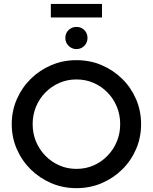

<svg xmlns="http://www.w3.org/2000/svg" viewBox="-20 -943 776 975"><path d="M368.1 12.5Q300 12.5 240.6 -12.8Q181.2 -38.2 136.1 -82.6Q91 -127.1 65.3 -186.1Q39.6 -245.1 39.6 -312.5Q39.6 -379.9 65.3 -438.9Q91 -497.9 136.1 -542.4Q181.2 -586.8 240.6 -612.2Q300 -637.5 368.1 -637.5Q436.8 -637.5 496.2 -612.2Q555.6 -586.8 600.7 -542.4Q645.8 -497.9 671.2 -438.9Q696.5 -379.9 696.5 -312.5Q696.5 -245.1 671.2 -186.1Q645.8 -127.1 600.7 -82.6Q555.6 -38.2 496.2 -12.8Q436.8 12.5 368.1 12.5ZM368.1 -85.4Q415.3 -85.4 455.6 -103.1Q495.8 -120.8 526 -152.1Q556.2 -183.3 573.3 -224.3Q590.3 -265.3 590.3 -312.5Q590.3 -359.7 573.3 -401Q556.2 -442.4 526 -473.3Q495.8 -504.2 455.6 -521.9Q415.3 -539.6 368.1 -539.6Q321.5 -539.6 281.2 -521.9Q241 -504.2 210.4 -473.3Q179.9 -442.4 162.8 -401Q145.8 -359.7 145.8 -312.5Q145.8 -265.3 162.8 -224.3Q179.9 -183.3 210.4 -152.1Q241 -120.8 281.2 -103.1Q321.5 -85.4 368.1 -85.4ZM368.1 -693.8Q352.8 -693.8 339.9 -701.4Q327.1 -709 319.4 -721.9Q311.8 -734.7 311.8 -750Q311.8 -766.7 319.4 -779.2Q327.1 -791.7 339.9 -799Q352.8 -806.2 368.1 -806.2Q384.7 -806.2 397.2 -799Q409.7 -791.7 417 -778.8Q424.3 -766 424.3 -750Q424.3 -734.7 417 -721.9Q409.7 -709 396.9 -701.4Q384 -693.8 368.1 -693.8ZM238.2 -854.2V-922.9H497.9V-854.2Z"/></svg>

Font: Afacad Flux Medium
Style: Regular
Weight: 500
Designer: Kristian Moeller
Foundry: Dicotype
Version: Version 1.100